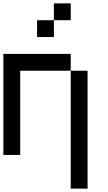

<svg xmlns="http://www.w3.org/2000/svg" viewBox="-20 -920 640 1140"><path d="M0 0V-600H400V-500H100V0ZM200 -700V-800H300V-700ZM300 -800V-900H400V-800ZM400 200V-500H500V200Z"/></svg>

Font: Galmuri9 Regular
Style: Regular
Weight: 400
Designer: Lee Minseo (quiple)
Version: Version 2.399;hotconv 1.1.1;makeotfexe 2.6.0 DEVELOPMENT